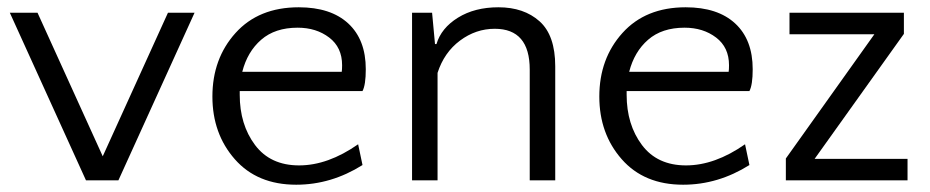

<svg xmlns="http://www.w3.org/2000/svg" viewBox="-20 -495 2552 527"><path d="M514 -460 305 0H216L7 -460H83L262 -66L441 -460Z M800 -475Q888 -475 936 -430.5Q984 -386 984 -305Q984 -262 975 -245H638V-235Q638 -153 680 -97Q722 -41 801 -41Q880 -41 963 -99L975 -42Q889 12 793 12Q686 12 624.5 -58Q563 -128 563 -230Q563 -334 626.5 -404.5Q690 -475 800 -475ZM797 -419Q735 -419 697 -386Q659 -353 645 -298H918Q919 -304 919 -316Q919 -365 883.5 -392Q848 -419 797 -419Z M1504 0H1434V-304Q1434 -416 1338 -416Q1286 -416 1242.5 -383.5Q1199 -351 1181 -295V0H1111V-460H1166L1174 -374H1178Q1191 -418 1237 -446.5Q1283 -475 1348 -475Q1418 -475 1461 -436.5Q1504 -398 1504 -313Z M1862 -475Q1950 -475 1998 -430.5Q2046 -386 2046 -305Q2046 -262 2037 -245H1700V-235Q1700 -153 1742 -97Q1784 -41 1863 -41Q1942 -41 2025 -99L2037 -42Q1951 12 1855 12Q1748 12 1686.5 -58Q1625 -128 1625 -230Q1625 -334 1688.5 -404.5Q1752 -475 1862 -475ZM1859 -419Q1797 -419 1759 -386Q1721 -353 1707 -298H1980Q1981 -304 1981 -316Q1981 -365 1945.5 -392Q1910 -419 1859 -419Z M2137 0V-60L2380 -401H2147V-460H2461V-402L2216 -59H2471V0Z"/></svg>

Font: Quattrocento Sans
Style: Regular
Weight: 400
Designer: Pablo Impallari
Foundry: Pablo Impallari, Igino Marini, Brenda Gallo
Version: Version 2.000